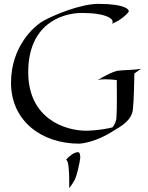

<svg xmlns="http://www.w3.org/2000/svg" viewBox="-20 -734 767 993"><path d="M644 -671C654 -683 628 -714 489 -714C396 -714 258 -656 206 -627C153 -598 37 -491 37 -306C37 -107 197 9 389 9C389 9 469 8 574 -62C642 -100 667 -134 668 -177C668 -177 673 -219 675 -354L709 -378C677 -372 617 -372 588 -368C588 -368 558 -364 484 -319C494 -323 508 -324 524 -324C544 -324 566 -322 584 -320C584 -254 586 -188 582 -121C582 -121 579 -95 561 -75C491 -58 425 -58 425 -58C322 -58 126 -116 126 -361C126 -606 295 -667 405 -667C530 -667 577 -635 559 -611C615 -633 644 -671 644 -671ZM395 83C395 73 395 53 383 53C362 53 335 76 321 93C336 92 338 163 338 207C338 222 338 234 338 239C347 228 355 215 362 204C376 185 393 105 395 83Z"/></svg>

Font: Quintessential
Style: Regular
Weight: 400
Designer: Astigmatic (AOETI)
Foundry: Astigmatic (AOETI)
Version: Version 1.000